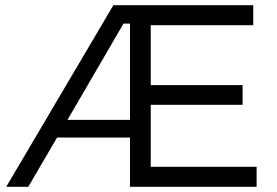

<svg xmlns="http://www.w3.org/2000/svg" viewBox="-20 -720 1067 740"><path d="M4 0 417 -700H956V-623H561V-392H915V-316H561V-77H969V0H481V-190H200L89 0ZM240 -258H481V-629H456Z"/></svg>

Font: Trueno
Style: Lt
Weight: 300
Designer: Julieta Ulanovsky
Foundry: Julieta Ulanovsky
Version: Version 3.001b